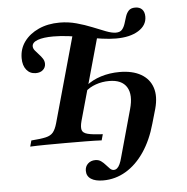

<svg xmlns="http://www.w3.org/2000/svg" viewBox="-56 -678 902 924"><g transform="rotate(-5 395.5 -215.5)"><path d="M69.4 0 77.4 -29Q123.4 -32.3 147.6 -37.9Q171.8 -43.5 183.5 -58.1Q195.2 -72.6 203.2 -100.8L325.8 -540.3L442.7 -519.4L325.8 -100.8Q318.5 -73.4 322.6 -58.5Q326.6 -43.5 350 -37.5Q373.4 -31.5 422.6 -29L414.5 0Q382.3 -1.6 337.1 -2Q291.9 -2.4 238.7 -2.4Q188.7 -2.4 144.8 -2Q100.8 -1.6 69.4 0ZM405.6 192.7Q367.7 192.7 346.8 179Q325.8 165.3 325.8 139.5Q325.8 118.5 339.9 105.2Q354 91.9 375.8 91.9Q391.9 91.9 403.6 100.4Q415.3 108.9 424.6 119.8Q433.9 130.6 442.3 138.7Q450.8 146.8 460.5 146.8Q469.4 146.8 476.6 140.7Q483.9 134.7 489.9 121.8Q496 108.9 500.8 89.5L563.7 -137.1Q583.1 -205.6 559.7 -243.5Q536.3 -281.5 475 -281.5Q441.1 -281.5 410.1 -270.6Q379 -259.7 358.1 -239.5L365.3 -268.5Q396 -293.5 438.3 -306.9Q480.6 -320.2 528.2 -320.2Q591.1 -320.2 631.9 -296.8Q672.6 -273.4 686.7 -230.6Q700.8 -187.9 684.7 -129L664.5 -58.9Q642.7 19.4 604.4 75.8Q566.1 132.3 515.3 162.5Q464.5 192.7 405.6 192.7ZM127.4 -350Q99.2 -350 82.3 -371Q65.3 -391.9 65.3 -427.4Q65.3 -472.6 90.7 -507.3Q116.1 -541.9 160.5 -562.1Q204.8 -582.3 262.1 -582.3Q304 -582.3 343.5 -571.4Q383.1 -560.5 417.7 -546.4Q452.4 -532.3 480.6 -521.4Q508.9 -510.5 528.2 -510.5Q548.4 -510.5 558.1 -521.8Q567.7 -533.1 573 -550Q578.2 -566.9 583.5 -583.5Q588.7 -600 599.2 -611.3Q609.7 -622.6 630.6 -622.6Q652.4 -622.6 664.1 -610.1Q675.8 -597.6 675.8 -575Q675.8 -533.1 635.1 -507.7Q594.4 -482.3 526.6 -482.3Q496 -482.3 458.9 -487.5Q421.8 -492.7 381.5 -500.4Q341.1 -508.1 301.6 -513.3Q262.1 -518.5 226.6 -518.5Q177.4 -518.5 150.4 -508.5Q123.4 -498.4 123.4 -479.8Q123.4 -469.4 131.5 -459.3Q139.5 -449.2 149.6 -438.7Q159.7 -428.2 167.3 -416.5Q175 -404.8 175 -391.1Q175 -373.4 162.1 -361.7Q149.2 -350 127.4 -350Z"/></g></svg>

Font: Playfair 5pt SemiExpanded Light
Style: Bold Italic
Weight: 700
Italic angle: -15.6°
Version: Version 2.001;gftools[0.9.30]